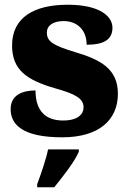

<svg xmlns="http://www.w3.org/2000/svg" viewBox="-20 -570 542 811"><path d="M243 10C399 10 478 -64 478 -174C478 -279 405 -318 297 -350C204 -378 178 -395 178 -432C178 -465 208 -481 249 -481C303 -481 346 -446 346 -381C422 -381 455 -405 455 -453C455 -500 403 -550 266 -550C125 -550 31 -497 31 -378C31 -276 91 -232 213 -197C295 -174 333 -155 333 -117C333 -88 310 -61 246 -61C178 -61 130 -96 130 -188C72 -188 25 -167 25 -109C25 -44 75 10 243 10ZM137 208V221H209C245 177 295 113 313 71V61H183C175 102 151 171 137 208Z"/></svg>

Font: Noto Serif Gurmukhi Black
Style: Regular
Weight: 900
Designer: Vaibhav Singh and the Monotype Design Team
Foundry: Monotype Imaging Inc.
Version: Version 2.004